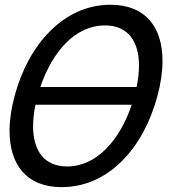

<svg xmlns="http://www.w3.org/2000/svg" viewBox="-20 -754 707 789"><path d="M433.9 -734.5C242.4 -734.5 96.9 -572 40.1 -360C26.3 -308.7 19.3 -260.2 19.3 -216.3C19.3 -78.6 87.9 15 233.1 15C424.6 15 568.9 -143 627.1 -360C640.8 -411.3 647.8 -459.7 647.8 -503.6C647.8 -641.1 579.1 -734.5 433.9 -734.5ZM411.1 -649.5C507.5 -649.5 551.2 -582.3 551.2 -484.2C551.2 -457.1 547.8 -427.6 541.3 -396.5H145.8C194.3 -540 288.1 -649.5 411.1 -649.5ZM255.9 -70C159.5 -70 115.9 -137.5 115.9 -235.6C115.9 -262.8 119.3 -292.4 125.8 -323.5H521.3C472.8 -180 378.9 -70 255.9 -70Z"/></svg>

Font: Manrope
Style: MediumItalic
Weight: 500
Italic angle: -15°
Designer: Mikhail Sharanda
Foundry: Mikhail Sharanda
Version: Version 4.502;hotconv 1.0.109;makeotfexe 2.5.65596